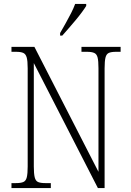

<svg xmlns="http://www.w3.org/2000/svg" viewBox="-20 -951 660 971"><path d="M38 0V-25H61Q85 -25 98 -30.5Q111 -36 115.5 -54.5Q120 -73 120 -109V-606Q120 -643 115 -660.5Q110 -678 97.5 -683.5Q85 -689 61 -689H38V-714H154L478 -82V-606Q478 -643 473.5 -660.5Q469 -678 456 -683.5Q443 -689 420 -689H392V-714H590V-689H567Q543 -689 530.5 -683.5Q518 -678 513.5 -660Q509 -642 509 -605V0H475L151 -632V-109Q151 -73 155.5 -54.5Q160 -36 172.5 -30.5Q185 -25 209 -25H237V0ZM284 -784Q299 -810 313 -835Q327 -860 339.5 -884.5Q352 -909 360 -931H416V-921Q408 -908 394 -889Q380 -870 362.5 -849Q345 -828 327.5 -808Q310 -788 295 -771H284Z"/></svg>

Font: Noto Serif Khmer Condensed ExtraLight
Style: Regular
Weight: 250
Width: 3
Designer: Danh Hong and the Monotype Design Team
Foundry: Monotype Imaging Inc.
Version: Version 2.004